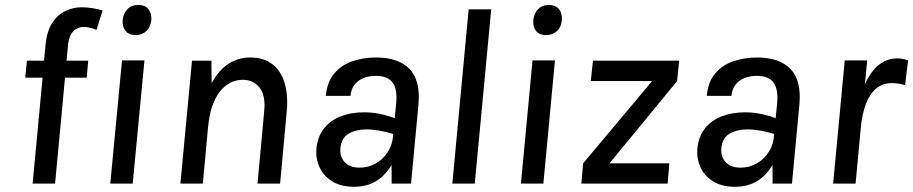

<svg xmlns="http://www.w3.org/2000/svg" viewBox="-20 -720 3582 753"><path d="M108 0 147 -415.5H79L85.5 -482H152.5L159 -547Q164 -598 184.5 -629.8Q205 -661.5 235.8 -676.5Q266.5 -691.5 300.5 -691.5Q320 -691.5 341.2 -688.2Q362.5 -685 382.5 -679L358.5 -603Q346.5 -608 333.8 -611.2Q321 -614.5 309 -614.5Q295.5 -614.5 282.5 -608.5Q269.5 -602.5 260 -587.8Q250.5 -573 247 -546L241 -482H326L320 -415.5H235L196 0ZM412.5 0 458.5 -483H546.5L500.5 0ZM512 -582.5Q485.5 -582.5 472.5 -598.5Q459.5 -614.5 461 -641.5Q463.5 -667 479.5 -683.8Q495.5 -700.5 522.5 -700.5Q549 -700.5 562 -684.2Q575 -668 573.5 -641.5Q570.5 -613.5 553.8 -598Q537 -582.5 512 -582.5Z M687.5 0 733 -482H809L810 -393.5Q836.5 -443.5 875 -469Q913.5 -494.5 961 -494.5Q1013.5 -494.5 1047.5 -468.8Q1081.5 -443 1096 -395.2Q1110.5 -347.5 1104.5 -282.5L1078.5 0H990L1016 -282.5Q1022.5 -344.5 998.5 -375.8Q974.5 -407 932.5 -407Q877.5 -407 841 -359Q804.5 -311 796 -221.5L775.5 0Z M1369 12.5Q1316.5 12.5 1282.2 -9Q1248 -30.5 1232.8 -65Q1217.5 -99.5 1221 -138Q1226 -185.5 1251 -216.8Q1276 -248 1316.5 -263.8Q1357 -279.5 1407.5 -279.5Q1439.5 -279.5 1470 -273.2Q1500.5 -267 1528 -256.5L1533.5 -311.5Q1539.5 -369 1520 -395.8Q1500.5 -422.5 1454 -422.5Q1427 -422.5 1405.5 -413.8Q1384 -405 1370.5 -387.8Q1357 -370.5 1354.5 -344H1258Q1263 -399 1291 -432Q1319 -465 1362 -479.8Q1405 -494.5 1454.5 -494.5Q1542.5 -494.5 1586.2 -449.5Q1630 -404.5 1621 -308.5L1592 0H1516Q1516 -18.5 1516 -36.5Q1516 -54.5 1515.5 -73Q1490.5 -30.5 1454 -9Q1417.5 12.5 1369 12.5ZM1390.5 -62.5Q1424.5 -62.5 1453.8 -79Q1483 -95.5 1501.8 -125.5Q1520.5 -155.5 1522 -194.5Q1497.5 -202.5 1469.5 -207.5Q1441.5 -212.5 1416.5 -212.5Q1376.5 -212.5 1347.5 -195.8Q1318.5 -179 1315 -138Q1312 -106 1331.8 -84.2Q1351.5 -62.5 1390.5 -62.5Z M1754 0 1818 -683.5H1906.5L1842 0Z M2122 -582.5Q2095.5 -582.5 2082.5 -598.5Q2069.5 -614.5 2071.5 -641.5Q2074 -667 2090 -683.8Q2106 -700.5 2132.5 -700.5Q2159 -700.5 2172.2 -684.2Q2185.5 -668 2183.5 -641.5Q2181 -613.5 2164.2 -598Q2147.5 -582.5 2122 -582.5ZM2023 0 2068.5 -483H2156.5L2111 0Z M2260 0 2267 -79.5 2537.5 -402H2297L2305.5 -482H2643.5L2635.5 -402L2370.5 -79.5H2605L2598.5 0Z M2863 12.5Q2810.5 12.5 2776.2 -9Q2742 -30.5 2726.8 -65Q2711.5 -99.5 2715 -138Q2720 -185.5 2745 -216.8Q2770 -248 2810.5 -263.8Q2851 -279.5 2901.5 -279.5Q2933.5 -279.5 2964 -273.2Q2994.5 -267 3022 -256.5L3027.5 -311.5Q3033.5 -369 3014 -395.8Q2994.5 -422.5 2948 -422.5Q2921 -422.5 2899.5 -413.8Q2878 -405 2864.5 -387.8Q2851 -370.5 2848.5 -344H2752Q2757 -399 2785 -432Q2813 -465 2856 -479.8Q2899 -494.5 2948.5 -494.5Q3036.5 -494.5 3080.2 -449.5Q3124 -404.5 3115 -308.5L3086 0H3010Q3010 -18.5 3010 -36.5Q3010 -54.5 3009.5 -73Q2984.5 -30.5 2948 -9Q2911.5 12.5 2863 12.5ZM2884.5 -62.5Q2918.5 -62.5 2947.8 -79Q2977 -95.5 2995.8 -125.5Q3014.5 -155.5 3016 -194.5Q2991.5 -202.5 2963.5 -207.5Q2935.5 -212.5 2910.5 -212.5Q2870.5 -212.5 2841.5 -195.8Q2812.5 -179 2809 -138Q2806 -106 2825.8 -84.2Q2845.5 -62.5 2884.5 -62.5Z M3247.5 0 3293 -483H3381L3372 -389.5Q3395.5 -441.5 3427.5 -466.2Q3459.5 -491 3499 -491Q3509 -491 3520 -489Q3531 -487 3541.5 -483L3529.5 -386Q3517 -390 3503.5 -392Q3490 -394 3477.5 -394Q3441 -394 3415.8 -372.5Q3390.5 -351 3375.5 -311Q3360.5 -271 3355.5 -214.5L3335.5 0Z"/></svg>

Font: Karla Medium
Style: Italic
Weight: 500
Italic angle: -8°
Designer: Jonathan Pinhorn
Version: Version 2.001